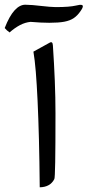

<svg xmlns="http://www.w3.org/2000/svg" viewBox="-89 -803 376 825"><path d="M54.6 -581.1Q60.4 -547.4 64.8 -494.7Q69.1 -442.1 72.5 -369.6Q75.9 -297.2 78.3 -204.8Q80.7 -112.4 81.7 1.8Q104.4 1.4 120.1 -7.5Q135.8 -16.4 144.5 -33.7Q147 -38.2 148.2 -106.4Q149.4 -174.6 149.4 -315.9Q149.4 -383 146.5 -455.6Q143.6 -528.3 138.3 -607.3Q137.8 -617.1 134.4 -620.2Q131 -623.3 124.7 -619.8ZM19.5 -782.7Q-4.4 -782.7 -26.6 -758.3Q-48.8 -733.9 -68.8 -682.6Q-64.9 -677.7 -59.6 -672.9Q-54.2 -668 -47.9 -663.6Q-25.9 -683.1 -3.2 -695.1Q19.5 -707 42.5 -709Q65.4 -707 85.4 -706.1Q105.5 -705.1 122.6 -705.1Q162.6 -705.1 187.3 -709.7Q211.9 -714.4 227.8 -725.1Q243.7 -735.8 256.8 -754.9Q262.7 -763.2 265.1 -768.8Q267.6 -774.4 266.8 -777.6Q266.1 -780.8 262.5 -781.7Q258.8 -782.7 252.2 -782Q245.6 -781.2 235.8 -778.8Q223.6 -775.9 202.1 -774.2Q180.7 -772.5 150.4 -772.5Q139.6 -772.5 123.5 -773.9Q107.4 -775.4 89.4 -777.3Q69.8 -779.8 51.3 -781.2Q32.7 -782.7 19.5 -782.7Z"/></svg>

Font: Literata
Style: Regular
Weight: 400
Designer: Latin by Veronika Burian and Jose Scaglione. Greek by Irene Vlachou. Cyrillic by Vera Evstafieva.
Foundry: TypeTogether
Version: Version 3.002